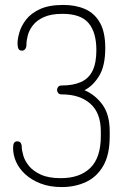

<svg xmlns="http://www.w3.org/2000/svg" viewBox="-20 -751 513 777"><path d="M230 6Q181 6 144 -8.5Q107 -23 82 -46Q57 -69 45 -96.5Q33 -124 33 -151Q33 -168 37.5 -173.5Q42 -179 49 -179Q60 -179 64 -172.5Q68 -166 68 -158Q68 -143 74.5 -121Q81 -99 98 -78.5Q115 -58 146 -44Q177 -30 226 -30Q303 -30 345.5 -71.5Q388 -113 388 -200V-219Q388 -294 345.5 -331.5Q303 -369 230 -369Q220 -369 215.5 -374.5Q211 -380 211 -387Q211 -394 215.5 -399.5Q220 -405 229 -405Q276 -405 307.5 -419Q339 -433 354.5 -464.5Q370 -496 370 -548Q370 -620 338.5 -657.5Q307 -695 233 -695Q187 -695 158 -682Q129 -669 113.5 -649Q98 -629 92.5 -608Q87 -587 87 -570Q87 -559 82 -552.5Q77 -546 69 -546Q63 -546 59 -548.5Q55 -551 53 -558Q51 -565 51 -576Q51 -594 58.5 -620Q66 -646 85.5 -671.5Q105 -697 141.5 -714Q178 -731 236 -731Q287 -731 325 -714Q363 -697 384.5 -659Q406 -621 406 -557Q406 -484 381 -443.5Q356 -403 322 -386Q366 -367 395 -327Q424 -287 424 -219V-200Q424 -125 398 -80Q372 -35 328 -14.5Q284 6 230 6Z"/></svg>

Font: Dosis ExtraLight ExtraLight
Style: Regular
Weight: 250
Version: Version 3.001; ttfautohint (v1.8.2)